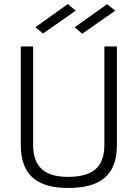

<svg xmlns="http://www.w3.org/2000/svg" viewBox="-20 -922 682 951"><path d="M193 -756 355 -869 316 -902 155 -787ZM387 -755 551 -869 510 -901 350 -787ZM144 -692H83V-204C83 -49 170 9 317 9C472 9 559 -49 559 -204V-692H497V-204C497 -88 432 -46 317 -46C209 -46 144 -89 144 -204Z"/></svg>

Font: RazerF5 Light
Style: Regular
Weight: 300
Foundry: Razer Inc.
Version: Version 2